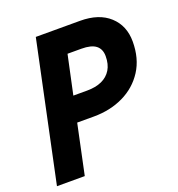

<svg xmlns="http://www.w3.org/2000/svg" viewBox="-129 -817 858 924"><g transform="rotate(-20 300.0 -355.0)"><path d="M6 0 156 -710H382.4Q478.8 -710 532.8 -660.6Q586.8 -611.2 586.8 -530Q586.8 -442.8 547 -381.2Q507.2 -319.6 439.5 -287Q371.8 -254.4 287.4 -254.4H202.2L148.4 0ZM229.2 -382.8H299.6Q344 -382.8 375.2 -397Q406.4 -411.2 423.4 -439Q440.4 -466.8 440.4 -508.4Q440.4 -544.4 416.9 -563Q393.4 -581.6 342.2 -581.6H271.8Z"/></g></svg>

Font: Geist Mono
Style: Italic
Weight: 400
Italic angle: -12°
Monospace: yes
Designer: Basement.studio, Andrés Briganti, Mateo Zaragoza
Foundry: Basement.studio, Vercel, Andrés Briganti, Guido Ferreyra, Mateo Zaragoza
Version: Version 1.500